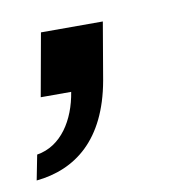

<svg xmlns="http://www.w3.org/2000/svg" viewBox="-47 -175 393 385"><g transform="rotate(-10 149.5 17.5)"><path d="M-1 163C79 155 144 106 165 -11L185 -128H59L36 0H98C89 56 59 104 9 112Z"/></g></svg>

Font: Archivo SemiBold
Style: Italic
Weight: 600
Italic angle: -10°
Designer: Hector Gatti
Foundry: Omnibus-Type
Version: Version 2.001